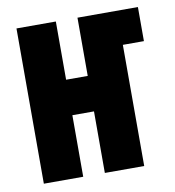

<svg xmlns="http://www.w3.org/2000/svg" viewBox="-68 -621 620 682"><g transform="rotate(-10 242.0 -280.0)"><path d="M36 0V-560H178V-350H256V-560H474V-437H398V0H256V-222H178V0Z"/></g></svg>

Font: Tektur Condensed SemiBold
Style: Regular
Weight: 600
Width: 3
Designer: Adam Jagosz
Foundry: Adam Jagosz
Version: Version 1.005;gftools[0.9.30]